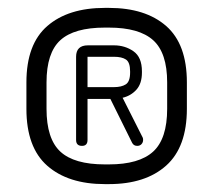

<svg xmlns="http://www.w3.org/2000/svg" viewBox="-20 -684 522 487"><path d="M47 -475Q47 -572 100 -618Q153 -664 246 -664H256Q349 -664 401.5 -618Q454 -572 454 -475V-408Q454 -311 401.5 -264Q349 -217 256 -217H246Q153 -217 100 -263.5Q47 -310 47 -408ZM98 -475V-408Q98 -332 133 -299.5Q168 -267 246 -267H256Q333 -267 368.5 -299.5Q404 -332 404 -408V-475Q404 -550 368.5 -582Q333 -614 256 -614H246Q168 -614 133 -582Q98 -550 98 -475ZM202 -329Q202 -314 188 -314Q173 -314 173 -329V-540Q173 -569 203 -569H269Q297 -569 318.5 -554Q340 -539 340 -503V-500Q340 -472 326 -456.5Q312 -441 291 -436L342 -335Q343 -333 343 -329Q343 -323 339 -318.5Q335 -314 328 -314Q319 -314 315 -322L260 -433H202ZM269 -540H202V-463H269Q288 -463 299 -470Q310 -477 310 -500V-503Q310 -526 299.5 -533Q289 -540 269 -540Z"/></svg>

Font: Libertine Sup
Style: Regular
Weight: 400
Designer: Bastien Sozeau
Foundry: NBR — Bastien Sozeau
Version: Version 2.003; ttfautohint (v1.8.4.7-5d5b);gftools[0.9.33]